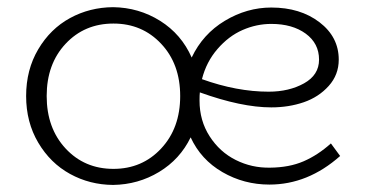

<svg xmlns="http://www.w3.org/2000/svg" viewBox="-20 -504 1023 538"><path d="M907.2 -102.1 933.1 -66.9Q842.8 13.2 734.9 13.2Q663.6 13.2 603.3 -21.7Q543 -56.6 514.2 -119.1Q484.4 -57.6 425.8 -22.2Q367.2 13.2 296.9 14.2Q231.4 13.7 176.3 -16.6Q121.1 -46.9 87.2 -104.2Q53.2 -161.6 53.2 -234.9Q53.2 -308.6 87.2 -366Q121.1 -423.3 176.3 -453.4Q231.4 -483.4 296.9 -483.9Q369.1 -482.9 428.7 -445.6Q488.3 -408.2 517.1 -342.8Q548.3 -408.7 610.1 -445.8Q671.9 -482.9 740.2 -482.9Q821.3 -482.9 875.2 -441.7Q929.2 -400.4 929.2 -336.9Q929.2 -294.4 901.1 -263.2Q873 -231.9 831.1 -217.5Q789.1 -203.1 740.2 -203.1Q656.7 -203.1 540 -245.1Q539.1 -238.3 539.1 -222.2Q539.1 -166 567.4 -122.1Q595.7 -78.1 640.6 -55.7Q685.5 -33.2 736.8 -34.2Q790.5 -34.7 830.6 -52Q870.6 -69.3 907.2 -102.1ZM297.9 -30.8Q378.4 -30.8 431.6 -87.9Q484.9 -145 484.9 -234.9Q484.9 -324.7 431.6 -381.3Q378.4 -438 297.9 -438Q216.8 -438 163.8 -381.3Q110.8 -324.7 110.8 -234.9Q110.8 -145 163.8 -87.9Q216.8 -30.8 297.9 -30.8ZM740.2 -437Q698.7 -437 659.7 -419.9Q620.6 -402.8 589.4 -366.7Q558.1 -330.6 545.9 -282.2Q643.6 -247.1 732.9 -247.1Q790 -247.1 832 -270.5Q874 -293.9 874 -336.9Q874 -382.3 836.7 -409.7Q799.3 -437 740.2 -437Z"/></svg>

Font: BioRhyme Light
Style: Regular
Weight: 300
Designer: Aoife Mooney
Foundry: Aoife Mooney Type
Version: Version 1.500;PS 001.500;hotconv 1.0.88;makeotf.lib2.5.64775